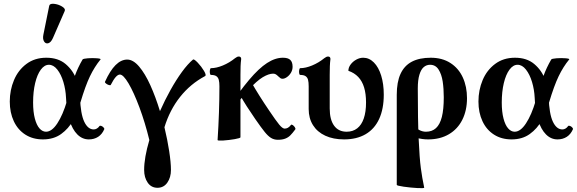

<svg xmlns="http://www.w3.org/2000/svg" viewBox="-20 -733 3082 1025"><path d="M32.2 -190.9Q32.2 -252 54.7 -305.4Q77.1 -358.9 121.3 -391.8Q165.5 -424.8 227.1 -424.8Q290.5 -424.8 330.3 -391.1Q370.1 -357.4 387.7 -309.1Q405.3 -260.7 407.2 -212.4Q410.2 -124.5 429.7 -83.3Q449.2 -42 480.5 -42Q488.8 -42 496.8 -46.6Q504.9 -51.3 510.3 -59.1Q513.2 -63.5 520.3 -61Q527.3 -58.6 532.7 -52.7Q538.1 -46.9 536.6 -43Q524.9 -16.1 503.7 -2.4Q482.4 11.2 454.1 11.2Q419.4 11.2 392.8 -15.4Q366.2 -42 350.6 -92Q335 -142.1 332.5 -210.4Q330.6 -254.4 318.4 -295.2Q306.2 -335.9 285.9 -361.6Q265.6 -387.2 241.2 -387.2Q217.3 -387.2 198 -361.3Q178.7 -335.4 167.7 -289.6Q156.7 -243.7 156.7 -186Q156.7 -135.7 166 -100.3Q175.3 -64.9 190.9 -47.4Q206.5 -29.8 225.6 -29.8Q256.8 -29.8 286.1 -74.5Q315.4 -119.1 337.4 -193.4Q363.8 -283.7 379.6 -327.9Q395.5 -372.1 420.9 -415.5Q423.8 -419.9 449.2 -421.9Q474.6 -423.8 497.6 -421.9Q520.5 -419.9 516.6 -415.5Q484.4 -376 460.2 -325.7Q436 -275.4 409.2 -185.5Q393.1 -131.8 369.6 -89.1Q346.2 -46.4 306.4 -17.6Q266.6 11.2 209 11.2Q155.3 11.2 115.2 -14.4Q75.2 -40 53.7 -85.9Q32.2 -131.8 32.2 -190.9ZM211.4 -546.9 242.7 -701.7Q245.1 -714.8 268.1 -712.6Q291 -710.4 310.8 -698.5Q330.6 -686.5 325.7 -674.8L262.7 -530.3Q252.4 -506.8 238.3 -502.4Q224.1 -498 215.6 -511.2Q207 -524.4 211.4 -546.9Z M749.5 174.3Q749.5 108.9 777.3 14.6Q754.4 -79.1 724.4 -159.7Q694.3 -240.2 666.3 -287.6Q638.2 -335 620.1 -335Q609.4 -335 597.4 -321.3Q585.4 -307.6 571.3 -279.8Q569.3 -276.4 561 -279.1Q552.7 -281.7 545.9 -287.1Q539.1 -292.5 540.5 -296.4Q567.4 -356 596.9 -385.5Q626.5 -415 659.2 -415Q690.9 -415 722.7 -377.7Q754.4 -340.3 782.5 -278.3Q810.5 -216.3 834 -139.6Q860.4 -199.2 890.4 -252.9Q920.4 -306.6 951.2 -348.9Q981.9 -391.1 1010.3 -415Q1015.6 -419.4 1035.4 -398.7Q1055.2 -377.9 1069.1 -354.5Q1083 -331.1 1074.7 -326.7Q996.6 -285.2 941.4 -215.6Q886.2 -146 857.9 -53.7Q874 13.7 883.3 74.2Q892.6 134.8 892.6 174.3Q892.6 214.4 873.3 241.9Q854 269.5 820.8 269.5Q787.6 269.5 768.6 242.2Q749.5 214.8 749.5 174.3Z M1151.4 -272Q1151.4 -293.9 1147.9 -306.9Q1144.5 -319.8 1134.8 -326.4Q1125 -333 1106.4 -333Q1102.1 -333 1100.6 -342Q1099.1 -351.1 1100.8 -360.1Q1102.5 -369.1 1106.4 -369.1Q1134.8 -369.1 1169.7 -383.5Q1204.6 -397.9 1234.9 -422.4Q1241.2 -427.2 1245.6 -429.2Q1250 -431.2 1255.4 -431.2Q1261.2 -431.2 1264.4 -427.7Q1267.6 -424.3 1267.6 -418Q1265.1 -398.9 1264.4 -380.1Q1263.7 -361.3 1263.7 -333V0Q1263.7 4.4 1233.2 9.8Q1202.6 15.1 1172.1 17.1Q1141.6 19 1141.6 14.6Q1151.4 -136.7 1151.4 -272ZM1490.2 -424.8Q1517.6 -424.8 1529.8 -413.1Q1542 -401.4 1542 -376.5Q1542 -359.4 1533.2 -344.7Q1524.4 -330.1 1511.7 -321.3Q1499 -312.5 1488.3 -312.5Q1481.9 -312.5 1477.5 -315.4Q1473.1 -318.4 1465.8 -325.2Q1458.5 -332.5 1452.4 -336.2Q1446.3 -339.8 1438 -339.8Q1414.6 -339.8 1382.8 -320.8Q1351.1 -301.8 1306.2 -252.9Q1261.2 -204.1 1204.6 -120.1L1188 -140.1Q1257.3 -244.6 1309.8 -306.6Q1362.3 -368.7 1405.8 -396.7Q1449.2 -424.8 1490.2 -424.8ZM1342.3 -98.1Q1292.5 -169.9 1263.2 -222.2L1321.8 -293.9Q1361.3 -224.6 1417 -142.6Q1453.1 -88.9 1470.7 -67.6Q1488.3 -46.4 1499.5 -46.4Q1508.8 -46.4 1516.8 -50.8Q1524.9 -55.2 1533.2 -65.9Q1536.1 -69.8 1543 -65.2Q1549.8 -60.5 1554.4 -53.2Q1559.1 -45.9 1556.2 -42Q1541.5 -22 1530 -10.5Q1518.6 1 1502.7 7.1Q1486.8 13.2 1463.4 13.2Q1442.9 13.2 1427 3.4Q1411.1 -6.3 1393.1 -28.6Q1375 -50.8 1342.3 -98.1Z M1627.9 -150.9V-272Q1627.9 -293.9 1624.5 -306.9Q1621.1 -319.8 1611.3 -326.4Q1601.6 -333 1583 -333Q1578.6 -333 1577.1 -342Q1575.7 -351.1 1577.4 -360.1Q1579.1 -369.1 1583 -369.1Q1611.3 -369.1 1646.2 -383.5Q1681.2 -397.9 1711.4 -422.4Q1717.8 -427.2 1722.2 -429.2Q1726.6 -431.2 1731.9 -431.2Q1737.8 -431.2 1741 -427.7Q1744.1 -424.3 1744.1 -418Q1741.7 -398.9 1741 -380.1Q1740.2 -361.3 1740.2 -333V-153.8Q1740.2 -94.2 1763.7 -62Q1787.1 -29.8 1830.6 -29.8Q1863.8 -29.8 1887 -47.9Q1910.2 -65.9 1922.1 -100.8Q1934.1 -135.7 1934.1 -186Q1934.1 -232.4 1923.8 -266.1Q1913.6 -299.8 1892.6 -322Q1871.6 -344.2 1839.8 -355Q1839.8 -372.6 1851.8 -388.7Q1863.8 -404.8 1882.1 -414.8Q1900.4 -424.8 1918.9 -424.8Q1950.7 -424.8 1975.8 -399.7Q2001 -374.5 2014.9 -329.6Q2028.8 -284.7 2028.8 -227.5Q2028.8 -151.9 2004.2 -98.1Q1979.5 -44.4 1931.9 -16.6Q1884.3 11.2 1816.9 11.2Q1759.3 11.2 1716.6 -8.5Q1673.8 -28.3 1650.9 -64.9Q1627.9 -101.6 1627.9 -150.9Z M2098.1 253.9V-227.1Q2098.1 -294.9 2118.2 -338.6Q2138.2 -382.3 2178.5 -403.6Q2218.8 -424.8 2279.8 -424.8Q2340.8 -424.8 2384.5 -396.7Q2428.2 -368.7 2450.7 -319.6Q2473.1 -270.5 2473.1 -209Q2473.1 -143.6 2448.2 -93.8Q2423.3 -43.9 2376.5 -16.4Q2329.6 11.2 2265.6 11.2Q2234.4 11.2 2203.9 2.7Q2173.3 -5.9 2148.9 -27.3L2186.5 -70.8Q2201.2 -47.9 2218.5 -38.8Q2235.8 -29.8 2253.9 -29.8Q2286.6 -29.8 2307.6 -49.1Q2328.6 -68.4 2338.9 -108.9Q2349.1 -149.4 2349.1 -213.4Q2349.1 -259.8 2343.3 -298.1Q2337.4 -336.4 2321.3 -361.8Q2305.2 -387.2 2275.9 -387.2Q2256.8 -387.2 2242.2 -374.8Q2227.5 -362.3 2219 -334Q2210.4 -305.7 2210.4 -260.7Q2210.4 -92.3 2215.1 10Q2219.7 112.3 2226.6 164.1Q2233.4 215.8 2244.6 268.6Q2245.6 272.9 2209 271Q2172.4 269 2135.3 263.7Q2098.1 258.3 2098.1 253.9Z M2534.2 -190.9Q2534.2 -252 2556.6 -305.4Q2579.1 -358.9 2623.3 -391.8Q2667.5 -424.8 2729 -424.8Q2792.5 -424.8 2832.3 -391.1Q2872.1 -357.4 2889.6 -309.1Q2907.2 -260.7 2909.2 -212.4Q2912.1 -124.5 2931.6 -83.3Q2951.2 -42 2982.4 -42Q2990.7 -42 2998.8 -46.6Q3006.8 -51.3 3012.2 -59.1Q3015.1 -63.5 3022.2 -61Q3029.3 -58.6 3034.7 -52.7Q3040 -46.9 3038.6 -43Q3026.9 -16.1 3005.6 -2.4Q2984.4 11.2 2956.1 11.2Q2921.4 11.2 2894.8 -15.4Q2868.2 -42 2852.5 -92Q2836.9 -142.1 2834.5 -210.4Q2832.5 -254.4 2820.3 -295.2Q2808.1 -335.9 2787.8 -361.6Q2767.6 -387.2 2743.2 -387.2Q2719.2 -387.2 2700 -361.3Q2680.7 -335.4 2669.7 -289.6Q2658.7 -243.7 2658.7 -186Q2658.7 -135.7 2668 -100.3Q2677.2 -64.9 2692.9 -47.4Q2708.5 -29.8 2727.5 -29.8Q2758.8 -29.8 2788.1 -74.5Q2817.4 -119.1 2839.4 -193.4Q2865.7 -283.7 2881.6 -327.9Q2897.5 -372.1 2922.9 -415.5Q2925.8 -419.9 2951.2 -421.9Q2976.6 -423.8 2999.5 -421.9Q3022.5 -419.9 3018.6 -415.5Q2986.3 -376 2962.2 -325.7Q2938 -275.4 2911.1 -185.5Q2895 -131.8 2871.6 -89.1Q2848.1 -46.4 2808.3 -17.6Q2768.6 11.2 2710.9 11.2Q2657.2 11.2 2617.2 -14.4Q2577.1 -40 2555.7 -85.9Q2534.2 -131.8 2534.2 -190.9Z"/></svg>

Font: Junicode Two Beta VF
Style: Regular
Weight: 400
Designer: Peter S. Baker
Foundry: Briery Creek Software
Version: Version 1.031 beta; ttfautohint (v1.8.1.43-b0c9)